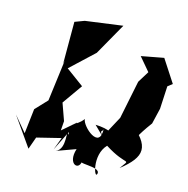

<svg xmlns="http://www.w3.org/2000/svg" viewBox="-122 -906 1079 1100"><g transform="rotate(15 417.5 -356.0)"><path d="M272 0 363 -184 284 -116 288 -172 252 -273 336 -392 230 -470 368 -599 475 -788 254 -758 198 -737V-488L227 -629L208 -552L171 -264L105 -194L88 -47L12 -138L132 33L158 -40L300 -75ZM539 -129C485 -186 521 -163 519 -190C527 -60 401 -173 400 -215C358 -157 315 -185 334 -103C307 -143 350 -21 286 5L399 -36C367 62 449 86 448 13C400 49 562 21 551 69C542 109 493 -28 563 -100C704 -10 717 -71 665 5C787 -92 799 -156 655 -267C762 -176 644 -109 779 -290L801 -383L808 -518L835 -539L749 -671L616 -646L682 -568L640 -500L594 -274L523 -142C599 -102 630 -194 468 -199Z"/></g></svg>

Font: Asimov Silicon
Style: Regular
Weight: 400
Designer: Google
Version: Version 2.000980; 2014